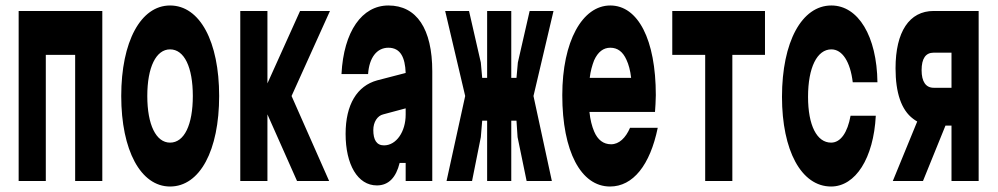

<svg xmlns="http://www.w3.org/2000/svg" viewBox="-20 -660 3640 700"><path d="M147 0V-460H254V0H353V-620H48V0Z M600 20C709 20 779 -112 779 -310C779 -508 709 -640 600 -640C493 -640 422 -508 422 -310C422 -112 493 20 600 20ZM600 -140C549 -140 517 -205 517 -310C517 -415 549 -480 600 -480C652 -480 683 -415 683 -310C683 -205 652 -140 600 -140Z M955 0V-243L1063 0H1180L1043 -310L1183 -620H1074L955 -356V-620H856V0Z M1459 -66V0H1556V-400C1556 -555 1499 -640 1396 -640C1300 -640 1233 -546 1225 -390H1322C1326 -450 1354 -486 1396 -486C1418 -486 1434 -477 1444 -460C1453 -445 1458 -423 1459 -394L1355 -367C1282 -347 1240 -279 1240 -172C1240 -60 1284 16 1354 16C1397 16 1424 -13 1437 -66ZM1459 -242C1459 -180 1425 -130 1380 -130C1353 -130 1341 -150 1341 -186C1341 -215 1356 -238 1377 -243L1459 -265Z M1844 0V-220H1863L1867 -160L1900 0H1992L1925 -310L1998 -620H1911L1868 -432L1863 -376H1844V-620H1756V-376H1738L1733 -432L1690 -620H1603L1676 -310L1608 0H1701L1733 -160L1738 -220H1756V0Z M2368 -252C2369 -268 2371 -292 2371 -313C2371 -516 2306 -640 2205 -640C2103 -640 2030 -509 2030 -313C2030 -108 2098 20 2204 20C2288 20 2350 -58 2378 -194H2277C2261 -157 2237 -134 2208 -134C2180 -134 2159 -150 2146 -181C2138 -200 2132 -223 2129 -252ZM2130 -376C2133 -401 2139 -422 2146 -440C2160 -471 2180 -486 2205 -486C2232 -486 2251 -471 2264 -442C2272 -425 2278 -403 2281 -376Z M2650 0V-460H2769V-620H2431V-460H2551V0Z M3010 20C3099 20 3165 -83 3173 -238H3081C3070 -177 3045 -140 3010 -140C2958 -140 2926 -203 2926 -307C2926 -414 2959 -480 3011 -480C3051 -480 3080 -435 3089 -360H3179C3177 -528 3109 -640 3011 -640C2903 -640 2831 -507 2831 -307C2831 -112 2901 20 3010 20Z M3548 0V-620H3384C3295 -620 3245 -544 3245 -411C3245 -322 3266 -259 3309 -227C3314 -223 3319 -220 3324 -217L3235 0H3345L3427 -202H3449V0ZM3384 -340C3355 -340 3340 -363 3340 -404C3340 -447 3355 -468 3384 -468H3449V-340Z"/></svg>

Font: Yard Headline
Style: Regular
Weight: 400
Monospace: yes
Designer: Roman Shamin
Foundry: Evil Martians
Version: Version 1.000